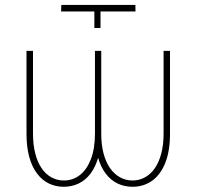

<svg xmlns="http://www.w3.org/2000/svg" viewBox="-20 -730 796 761"><path d="M354 -684.6H222.2L223.1 -710.4H516.6L517.1 -684.6H378.4V-619.1H354ZM356.4 -528.3H380.9V-200.7Q380.9 -147.5 369.9 -107.9Q358.9 -68.4 338.9 -42Q318.8 -15.6 291.7 -2.7Q264.6 10.3 232.9 10.3Q200.7 10.3 173.8 -2.7Q147 -15.6 127 -42Q106.9 -68.4 95.9 -107.9Q85 -147.5 85 -200.7V-528.3H110.8V-200.7Q110.8 -155.8 119.9 -121.1Q128.9 -86.4 145.3 -62.7Q161.6 -39.1 184.1 -26.9Q206.5 -14.6 232.9 -14.6Q268.6 -14.6 296.4 -36.1Q324.2 -57.6 340.3 -99.4Q356.4 -141.1 356.4 -200.7ZM628.4 -528.3H653.8V-200.7Q653.8 -129.9 634.5 -83Q615.2 -36.1 581.8 -12.9Q548.3 10.3 505.4 10.3Q473.1 10.3 446 -2.7Q418.9 -15.6 398.9 -42Q378.9 -68.4 367.9 -107.9Q356.9 -147.5 356.9 -200.7V-528.3H381.3V-200.7Q381.3 -155.8 390.6 -121.1Q399.9 -86.4 416.7 -62.7Q433.6 -39.1 456.3 -26.9Q479 -14.6 505.4 -14.6Q531.7 -14.6 554.2 -26.9Q576.7 -39.1 593.3 -62.7Q609.9 -86.4 619.1 -121.1Q628.4 -155.8 628.4 -200.7Z"/></svg>

Font: Roboto Condensed Thin
Style: Regular
Weight: 250
Width: 3
Designer: Christian Robertson
Foundry: Google
Version: Version 3.009; 2024